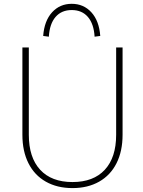

<svg xmlns="http://www.w3.org/2000/svg" viewBox="-20 -964 741 992"><path d="M354.5 -23.4Q462.9 -23.4 521.5 -86.9Q580.1 -150.4 580.1 -267.6V-718.8H613.3V-267.6Q613.3 -182.6 582 -120.6Q550.8 -58.6 492.2 -25.4Q433.6 7.8 354.5 7.8Q275.4 7.8 216.8 -25.4Q158.2 -58.6 127 -120.6Q95.7 -182.6 95.7 -267.6V-718.8H128.9V-267.6Q128.9 -150.4 187.5 -86.9Q246.1 -23.4 354.5 -23.4ZM350.6 -944.3Q412.1 -944.3 452.1 -900.4Q492.2 -856.4 498 -778.3L468.8 -774.4Q464.8 -840.8 434.1 -876.5Q403.3 -912.1 350.6 -912.1Q297.9 -912.1 267.1 -876.5Q236.3 -840.8 232.4 -774.4L203.1 -778.3Q209 -856.4 249 -900.4Q289.1 -944.3 350.6 -944.3Z"/></svg>

Font: Min Sans VF VF
Style: Regular
Weight: 400
Designer: Jinseong-Kim, NotoSansCJK, Nunito
Foundry: Jinseong-Kim
Version: Version 1.420;Glyphs 3.1.2 (3151)